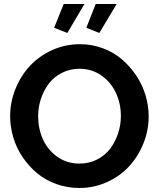

<svg xmlns="http://www.w3.org/2000/svg" viewBox="-20 -936 796 961"><path d="M316.9 -771 251 -796.9 298.8 -916H402.8ZM477.1 -771 412.1 -796.9 459 -916H564ZM30.8 -355Q30.8 -425.3 57.4 -491Q84 -556.6 129.6 -606Q175.3 -655.3 240.7 -685.1Q306.2 -714.8 379.9 -714.8Q439.9 -714.8 494.6 -694.6Q549.3 -674.3 590.3 -638.9Q631.3 -603.5 661.9 -557.9Q692.4 -512.2 708.3 -459.5Q724.1 -406.7 724.1 -353Q724.1 -283.2 697.8 -218Q671.4 -152.8 626.2 -103.5Q581.1 -54.2 515.9 -24.7Q450.7 4.9 377 4.9Q316.4 4.9 261.7 -14.9Q207 -34.7 165.5 -69.3Q124 -104 93.3 -149.4Q62.5 -194.8 46.6 -247.8Q30.8 -300.8 30.8 -355ZM377.9 -117.2Q426.3 -117.2 466.3 -137.7Q506.3 -158.2 531.7 -192.1Q557.1 -226.1 571 -268.3Q585 -310.5 585 -355Q585 -417.5 560.3 -470.9Q535.6 -524.4 487.5 -558.1Q439.5 -591.8 377.9 -591.8Q329.6 -591.8 289.6 -571.3Q249.5 -550.8 224.1 -517.1Q198.7 -483.4 184.8 -441.4Q170.9 -399.4 170.9 -355Q170.9 -292.5 194.8 -239Q218.8 -185.5 266.8 -151.4Q314.9 -117.2 377.9 -117.2Z"/></svg>

Font: Rawline
Style: Bold
Weight: 700
Designer: Matt McInerney, Pablo Impallari, Rodrigo Fuenzalida
Foundry: Matt McInerney, Pablo Impallari, Rodrigo Fuenzalida
Version: Version 4.020;PS 004.020;hotconv 1.0.88;makeotf.lib2.5.64775